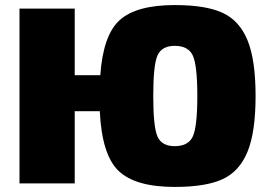

<svg xmlns="http://www.w3.org/2000/svg" viewBox="-20 -724 1061 758"><path d="M275 -427H376Q387 -586 453 -645Q519 -704 670 -704Q792 -704 858.5 -673.5Q925 -643 957 -565.5Q989 -488 989 -345Q989 -202 957 -124.5Q925 -47 858.5 -16.5Q792 14 670 14Q514 14 448 -49.5Q382 -113 374 -285H275V0H57V-690H275ZM670 -147Q724 -147 741.5 -186Q759 -225 759 -345Q759 -465 741.5 -504Q724 -543 670 -543Q618 -543 601.5 -504.5Q585 -466 585 -345Q585 -224 601.5 -185.5Q618 -147 670 -147Z"/></svg>

Font: Exo 2.0 Black
Style: Regular
Weight: 900
Designer: Natanael Gama
Version: Version 1.001;PS 001.001;hotconv 1.0.70;makeotf.lib2.5.58329